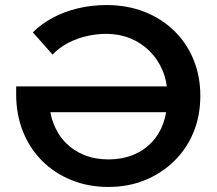

<svg xmlns="http://www.w3.org/2000/svg" viewBox="-20 -730 857 760"><path d="M409 10Q330 10 263 -17Q196 -44 147 -93Q98 -142 71 -209Q44 -276 44 -356V-388H657V-286H132L174 -345Q174 -289 191 -243.5Q208 -198 239 -166Q270 -134 313 -116.5Q356 -99 409 -99Q462 -99 505 -116Q548 -133 579 -165Q610 -197 626 -241Q642 -285 642 -340V-356Q642 -407 623.5 -451Q605 -495 572.5 -527.5Q540 -560 496 -578Q452 -596 401 -596Q362 -596 323 -587Q284 -578 249.5 -560Q215 -542 188 -514L110 -602Q143 -635 188.5 -659.5Q234 -684 288.5 -697Q343 -710 402 -710Q483 -710 551 -683.5Q619 -657 669 -608.5Q719 -560 746 -494Q773 -428 773 -351Q773 -272 746 -206.5Q719 -141 669.5 -92.5Q620 -44 554 -17Q488 10 409 10Z"/></svg>

Font: MOST Montserrat SemiBold
Style: Regular
Weight: 600
Designer: Julieta Ulanovsky
Foundry: Julieta Ulanovsky
Version: Version 8.000;March 11, 2024;FontCreator 15.0.0.2926 64-bit